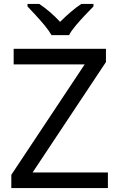

<svg xmlns="http://www.w3.org/2000/svg" viewBox="-20 -964 612 984"><path d="M533 0H38V-68L414 -634H50V-714H523V-646L147 -80H533ZM244 -784Q231 -807 209 -833.5Q187 -860 163 -886Q139 -912 121 -931V-944H181Q207 -927 235 -903Q263 -879 288 -852Q315 -879 343 -903Q371 -927 397 -944H459V-931Q440 -912 415.5 -886Q391 -860 368.5 -833.5Q346 -807 334 -784Z"/></svg>

Font: Noto Sans Test
Style: Regular
Weight: 400
Version: Version 1.002; ttfautohint (v1.8.4.7-5d5b)